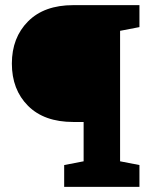

<svg xmlns="http://www.w3.org/2000/svg" viewBox="-20 -731 590 751"><path d="M231 -85.4 307.1 -100.1V-253.9H266.6Q152.8 -253.9 89.6 -317.1Q26.4 -380.4 26.4 -482.4Q26.4 -583.5 89.6 -647.2Q152.8 -710.9 266.6 -710.9H449.7V-100.1L525.4 -85.4V0H231ZM525.4 -710.9V-625L449.7 -610.4V-710.9Z"/></svg>

Font: Roboto Avanza Slab
Style: Bold
Weight: 700
Designer: Google
Version: Version 1.100263; 2013; ttfautohint (v0.94.20-1c74) -l 8 -r 